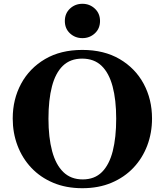

<svg xmlns="http://www.w3.org/2000/svg" viewBox="-20 -968 860 1002"><path d="M409.7 14.2Q324.7 14.2 257.6 -14.2Q190.4 -42.5 143.3 -92.5Q96.2 -142.6 71.3 -208.5Q46.4 -274.4 46.4 -349.6Q46.4 -449.7 90.1 -530.8Q133.8 -611.8 215.1 -659.7Q296.4 -707.5 409.7 -707.5Q522.9 -707.5 604.5 -659.7Q686 -611.8 729.7 -530.8Q773.4 -449.7 773.4 -349.6Q773.4 -274.4 748.5 -208.5Q723.6 -142.6 676.3 -92.5Q628.9 -42.5 561.8 -14.2Q494.6 14.2 409.7 14.2ZM411.6 -31.7Q473.6 -31.7 512 -70.1Q550.3 -108.4 568.4 -179.4Q586.4 -250.5 586.4 -348.6Q586.4 -446.8 567.6 -517.1Q548.8 -587.4 509.8 -624.8Q470.7 -662.1 408.7 -662.1Q347.2 -662.1 308.3 -624.8Q269.5 -587.4 251.2 -517.1Q232.9 -446.8 232.9 -348.6Q232.9 -250.5 252 -179.4Q271 -108.4 310.5 -70.1Q350.1 -31.7 411.6 -31.7ZM410.2 -769Q372.1 -769 345.2 -793.9Q318.4 -818.8 318.4 -858.4Q318.4 -897.9 345.2 -923.1Q372.1 -948.2 410.2 -948.2Q447.8 -948.2 474.9 -923.1Q502 -897.9 502 -858.4Q502 -818.8 474.9 -793.9Q447.8 -769 410.2 -769Z"/></svg>

Font: Gelasio
Style: Bold
Weight: 700
Designer: Eben Sorkin
Foundry: Eben Sorkin
Version: Version 1.008